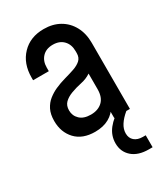

<svg xmlns="http://www.w3.org/2000/svg" viewBox="-192 -646 833 953"><g transform="rotate(-30 225.0 -169.0)"><path d="M185.5 12.5Q113.5 12.5 74.2 -29.2Q35 -71 35 -135.5Q35 -174 48.2 -200.2Q61.5 -226.5 82.8 -243.2Q104 -260 128.5 -271Q157.5 -284 187.8 -292.2Q218 -300.5 243.5 -309.2Q269 -318 284.8 -332.2Q300.5 -346.5 300.5 -371.5V-383.5Q300.5 -421.5 278.2 -444.5Q256 -467.5 217.5 -467.5Q179.5 -467.5 157.5 -444.5Q135.5 -421.5 135.5 -383.5V-363.5H45.5V-378.5Q45.5 -459 92.8 -508.2Q140 -557.5 217.5 -557.5Q269.5 -557.5 308.2 -535.2Q347 -513 368.8 -472.5Q390.5 -432 390.5 -378.5V0H300.5V-78.5L316 -58.5Q298.5 -24.5 265.2 -6Q232 12.5 185.5 12.5ZM209.5 -72Q250.5 -72 275.5 -95.2Q300.5 -118.5 300.5 -165V-254.5Q276 -238 244.8 -231.5Q213.5 -225 184 -214Q157.5 -204 141.2 -188Q125 -172 125 -144Q125 -113.5 146.8 -92.8Q168.5 -72 209.5 -72ZM371.5 221Q311 221 277 191Q243 161 243 112.5Q243 68 271.2 32.2Q299.5 -3.5 352 -34H370V0Q342 23 326.8 46.8Q311.5 70.5 311.5 95.5Q311.5 122 329 137.2Q346.5 152.5 377 152.5H393V221Z"/></g></svg>

Font: Mohave Medium
Style: Regular
Weight: 500
Designer: Gumpita Rahayu
Foundry: Tokotype
Version: Version 2.003